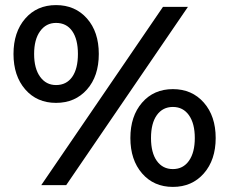

<svg xmlns="http://www.w3.org/2000/svg" viewBox="-20 -727 900 754"><path d="M33 -515Q33 -601 79 -654Q125 -707 200 -707Q275 -707 321.5 -654.5Q368 -602 368 -515Q368 -428 321.5 -375.5Q275 -323 200 -323Q125 -323 79 -376Q33 -429 33 -515ZM620 -700H718L240 0H142ZM286 -515Q286 -573 263.5 -605Q241 -637 200 -637Q161 -637 137.5 -604.5Q114 -572 114 -515Q114 -458 137.5 -425.5Q161 -393 200 -393Q241 -393 263.5 -425Q286 -457 286 -515ZM492 -185Q492 -271 538 -324Q584 -377 659 -377Q734 -377 780.5 -324Q827 -271 827 -185Q827 -99 780.5 -46Q734 7 659 7Q584 7 538 -46Q492 -99 492 -185ZM745 -185Q745 -242 722 -274.5Q699 -307 659 -307Q619 -307 596 -275Q573 -243 573 -185Q573 -127 596 -95Q619 -63 659 -63Q699 -63 722 -95.5Q745 -128 745 -185Z"/></svg>

Font: Montserrat Alternates SemiBold
Style: Regular
Weight: 600
Designer: Julieta Ulanovsky
Foundry: Julieta Ulanovsky
Version: Version 7.200